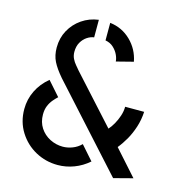

<svg xmlns="http://www.w3.org/2000/svg" viewBox="-105 -802 857 898"><g transform="rotate(15 323.5 -353.0)"><path d="M520 -8 167 -398Q136 -434 121.5 -463Q107 -492 107 -530Q107 -576 127.5 -613.5Q148 -651 183.5 -675.5Q219 -700 264 -706V-621Q247 -619 230.5 -608Q214 -597 203 -578Q192 -559 192 -532Q192 -514 199 -499.5Q206 -485 216 -473.5Q226 -462 234 -452L439 -226Q451 -239 462 -258.5Q473 -278 480.5 -300.5Q488 -323 488 -345H580Q578 -306 566.5 -270.5Q555 -235 538.5 -206Q522 -177 503 -154L612 -32ZM253 0Q195 0 145.5 -27Q96 -54 65.5 -102.5Q35 -151 35 -213Q35 -260 55.5 -302Q76 -344 114 -375L174 -307Q164 -298 152.5 -284.5Q141 -271 133.5 -253Q126 -235 126 -211Q126 -174 144 -146.5Q162 -119 191.5 -104Q221 -89 254 -89Q277 -89 300.5 -98Q324 -107 342 -125L402 -57Q370 -29 331.5 -14.5Q293 0 253 0ZM391 -538Q390 -554 381.5 -571.5Q373 -589 357.5 -603Q342 -617 319 -621V-706Q378 -699 420 -658Q462 -617 473 -559Z"/></g></svg>

Font: Stick No Bills ExtraLight Medium
Style: Regular
Weight: 500
Version: Version 2.000